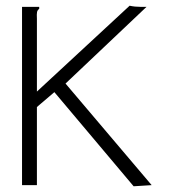

<svg xmlns="http://www.w3.org/2000/svg" viewBox="-20 -647 590 671"><path d="M170 -325 109 -273V0H57V-623H117V-616Q111 -612 109.5 -605Q108 -598 109 -581V-327L433 -627Q451 -623 472 -623H492L209 -355L510 0L447 4Z"/></svg>

Font: Inconsolata SemiExpanded Light
Style: Regular
Weight: 300
Width: 6
Monospace: yes
Designer: Raph Levien, Cyreal, Brenton Simpson
Foundry: Raph Levien, Cyreal, Google
Version: Version 3.001; ttfautohint (v1.8.2.53-6de2)